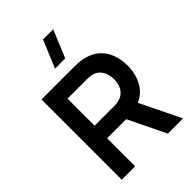

<svg xmlns="http://www.w3.org/2000/svg" viewBox="-279 -1100 1218 1218"><g transform="rotate(-45 330.0 -491.0)"><path d="M360.5 -797.5H269L346 -982.5H437.5ZM70 0V-720H367.5Q378 -720 394.5 -719.2Q411 -718.5 425 -716Q487.5 -706.5 528.2 -674.5Q569 -642.5 588.8 -593.8Q608.5 -545 608.5 -485.5Q608.5 -397.5 564 -334.2Q519.5 -271 427.5 -256L376 -251.5H190.5V0ZM483.5 0 341.5 -293 464 -320 620 0ZM190.5 -364H362.5Q372.5 -364 385 -365Q397.5 -366 408 -369Q438 -376.5 455.2 -395.5Q472.5 -414.5 479.8 -438.5Q487 -462.5 487 -485.5Q487 -508.5 479.8 -532.8Q472.5 -557 455.2 -576Q438 -595 408 -602.5Q397.5 -605.5 385 -606.2Q372.5 -607 362.5 -607H190.5Z"/></g></svg>

Font: Manrope ExtraLight
Style: Bold
Weight: 700
Version: Version 4.504